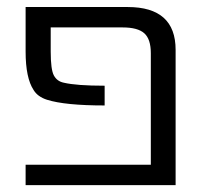

<svg xmlns="http://www.w3.org/2000/svg" viewBox="-20 -540 602 560"><path d="M54.7 0V-59.6H419.9V-384.8Q419.9 -425.8 400.9 -442.9Q381.8 -460 337.9 -460H127.9V-389.6Q127.9 -336.9 137.2 -319.8Q146.5 -302.7 166 -298.8Q203.1 -290 285.2 -290V-232.4Q169.9 -232.4 117.2 -249Q89.8 -257.8 78.1 -277.3Q54.7 -312.5 54.7 -389.6V-519.5H352.5Q492.2 -519.5 492.2 -394.5V0Z"/></svg>

Font: GenEi M Gothic v2 Regular
Style: Regular
Weight: 400
Version: Version 2.0